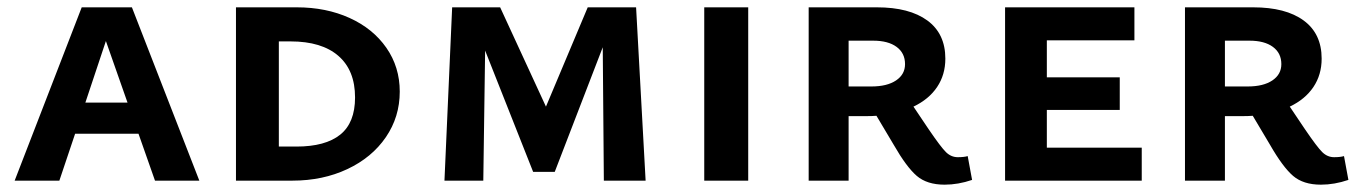

<svg xmlns="http://www.w3.org/2000/svg" viewBox="-20 -493 3710 524"><path d="M358 -128H185L142 0H20L203 -473H340L524 0H403ZM328 -213 269 -381 213 -213Z M624 0V-473H790Q870 -473 934 -444Q998 -415 1034.5 -362.5Q1071 -310 1071 -243Q1071 -174 1033 -118.5Q995 -63 928 -31.5Q861 0 778 0ZM773 -380H741V-93H789Q868 -93 908.5 -125.5Q949 -158 949 -227Q949 -301 903.5 -340.5Q858 -380 773 -380Z M1628 0 1625 -364 1494 -24H1435L1304 -355L1299 0H1193L1214 -473H1345L1470 -202L1584 -473H1716L1742 0Z M1902 -473H2022V0H1902Z M2633 -2Q2595 11 2558 11Q2510 11 2482 -13Q2454 -37 2419 -98L2372 -177Q2361 -176 2338 -176H2296V0H2187V-473H2373Q2462 -473 2511 -437Q2560 -401 2560 -333Q2560 -289 2537.5 -255.5Q2515 -222 2473 -202L2514 -141Q2548 -91 2562 -77.5Q2576 -64 2594 -64Q2611 -64 2621 -67ZM2358 -257Q2401 -257 2425.5 -273.5Q2450 -290 2450 -318Q2450 -348 2427 -365Q2404 -382 2363 -382H2296V-257Z M3096 -90V0H2723V-473H3076V-383H2837V-282H3036V-193H2837V-90Z M3660 -2Q3622 11 3585 11Q3537 11 3509 -13Q3481 -37 3446 -98L3399 -177Q3388 -176 3365 -176H3323V0H3214V-473H3400Q3489 -473 3538 -437Q3587 -401 3587 -333Q3587 -289 3564.5 -255.5Q3542 -222 3500 -202L3541 -141Q3575 -91 3589 -77.5Q3603 -64 3621 -64Q3638 -64 3648 -67ZM3385 -257Q3428 -257 3452.5 -273.5Q3477 -290 3477 -318Q3477 -348 3454 -365Q3431 -382 3390 -382H3323V-257Z"/></svg>

Font: Ysabeau SC
Style: Bold
Weight: 700
Designer: Christian Thalmann (Catharsis Fonts)
Version: Version 0.003